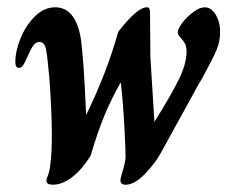

<svg xmlns="http://www.w3.org/2000/svg" viewBox="-20 -496 628 526"><path d="M107 -1Q107 -5 111.5 -16Q116 -27 118 -47Q122 -74 122 -126Q122 -191 115 -285Q110 -341 106 -361Q102 -381 88 -381Q78 -381 71 -371Q64 -361 53 -336Q47 -322 42.5 -316Q38 -310 32 -310Q22 -310 22 -326Q22 -356 36.5 -391.5Q51 -427 76 -451.5Q101 -476 131 -476Q186 -476 201 -393Q209 -342 216 -181Q272 -295 304 -409Q356 -476 382 -476Q388 -476 389.5 -472Q391 -468 391 -459L392 -340L403 -162Q448 -234 469.5 -277.5Q491 -321 491 -355Q491 -368 487 -376Q483 -384 475 -392.5Q467 -401 467 -407Q467 -417 479.5 -433.5Q492 -450 509.5 -463Q527 -476 541 -476Q558 -476 570.5 -456.5Q583 -437 583 -408Q583 -382 573 -358.5Q563 -335 533 -280Q521 -261 507 -234L420 -76Q406 -50 377.5 -20Q349 10 324 10Q310 10 310 -2Q310 -6 312 -13Q314 -20 315 -24Q324 -53 324 -67Q324 -89 320.5 -153.5Q317 -218 311 -269H310Q285 -225 266.5 -180.5Q248 -136 228 -69Q205 -32 178 -11Q151 10 125 10Q107 10 107 -1Z"/></svg>

Font: Charm
Style: Bold
Weight: 700
Designer: Katatrad Aksorn Co.,Ltd.
Foundry: Cadson Demak Co.,Ltd.
Version: Version 1.001